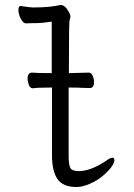

<svg xmlns="http://www.w3.org/2000/svg" viewBox="-20 -734 540 772"><path d="M256 -382V-108Q256 -69 263.5 -57.5Q271 -46 297 -46Q344 -46 406 -87Q423 -100 432 -100Q440 -100 440 -89Q440 -79 427.5 -62Q415 -45 393 -26.5Q371 -8 341 5Q311 18 287 18Q234 18 211.5 -13.5Q189 -45 189 -110V-382Q128 -382 113 -379Q101 -379 96 -392.5Q91 -406 91 -418Q91 -442 109 -442Q126 -440 188 -440V-647Q149 -641 123.5 -641Q98 -641 85 -640Q73 -640 63.5 -659Q54 -678 54 -693Q54 -710 63 -710Q101 -704 112 -704Q183 -704 223 -714Q242 -714 256 -687Q263 -676 263 -668Q263 -660 260 -654Q257 -649 257 -440Q312 -441 337 -442Q347 -442 352.5 -429.5Q358 -417 358 -404Q358 -380 341 -380Q321 -380 305 -381Q297 -382 256 -382Z"/></svg>

Font: Moon Stars Kai T HW
Style: Regular
Weight: 400
Designer: GuiWonder
Version: Version 1.101